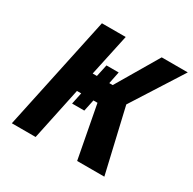

<svg xmlns="http://www.w3.org/2000/svg" viewBox="-155 -861 1026 1021"><g transform="rotate(30 358.0 -351.0)"><path d="M609 0 518 -391 716 -702H556L404 -444H383L398 -518H323L307 -444H281L336 -700H190L41 0H187L255 -322H281L266 -251H341L356 -322H381L442 0Z"/></g></svg>

Font: Advent Pro ExtraBold
Style: Italic
Weight: 800
Italic angle: -12°
Version: Version 3.000